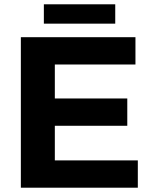

<svg xmlns="http://www.w3.org/2000/svg" viewBox="-20 -873 708 893"><path d="M77 -700H610V-573H235V-415H572V-288H235V-127H621V0H77ZM184 -853H516V-763H184Z"/></svg>

Font: Alexandria SemiBold
Style: Regular
Weight: 600
Designer: Mohamed Gaber
Foundry: Kief Type Foundry
Version: Version 5.100